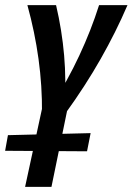

<svg xmlns="http://www.w3.org/2000/svg" viewBox="-59 -441 518 750"><path d="M105 0Q106 -105 91.5 -210.5Q77 -316 48 -421H160Q183 -323 191.5 -224.5Q200 -126 193 -28H143Q205 -126 251 -224.5Q297 -323 328 -421H439Q394 -316 334 -210.5Q274 -105 198 0ZM39 289 118 -76H217L142 289ZM281 150 -39 148 -28 87 295 79Z"/></svg>

Font: Ysabeau
Style: Bold Italic
Weight: 700
Italic angle: -12°
Designer: Christian Thalmann (Catharsis Fonts)
Version: Version 2.002